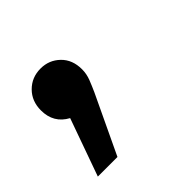

<svg xmlns="http://www.w3.org/2000/svg" viewBox="-132 -931 353 353"><g transform="rotate(-45 44.0 -754.5)"><path d="M61 -807Q61 -795 56.5 -783.5Q52 -772 47 -761L-7 -647H-58L-18 -759Q-46 -774 -46 -807Q-46 -831 -30.5 -846.5Q-15 -862 8 -862Q30 -862 45.5 -847Q61 -832 61 -807Z"/></g></svg>

Font: Montserrat arm2
Style: Regular
Weight: 400
Designer: Julieta Ulanovsky
Foundry: Julieta Ulanovsky
Version: Version 6.000